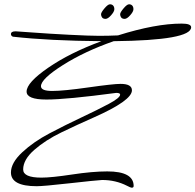

<svg xmlns="http://www.w3.org/2000/svg" viewBox="-20 -845 911 895"><path d="M171 -443Q171 -477 273 -541.5Q375 -606 510 -653Q871 -657 871 -718Q871 -735 827 -735Q705 -735 530 -680Q486 -678 442 -678Q398 -678 301.5 -683Q205 -688 132 -693.5Q59 -699 53 -699Q31 -699 31 -686Q31 -678 40 -674Q209 -655 453 -653Q306 -599 205 -529.5Q104 -460 104 -418Q104 -381 196.5 -381Q289 -381 522 -412Q540 -412 540 -404Q540 -389 487.5 -361Q435 -333 360.5 -298Q286 -263 211 -223.5Q136 -184 83.5 -135Q31 -86 31 -41Q31 23 151 23Q183 23 303 9.5Q423 -4 456 -6Q519 -6 572 21Q589 30 594 30Q603 30 603 22Q603 -46 480 -46Q411 -46 315.5 -31.5Q220 -17 173 -17Q88 -17 88 -55Q88 -101 140 -146.5Q192 -192 266.5 -228Q341 -264 416 -297Q595 -376 595 -424Q595 -454 542 -454Q508 -454 392 -437.5Q276 -421 223.5 -421Q171 -421 171 -443ZM492.5 -825Q502 -825 507.5 -819Q513 -813 513 -802Q513 -791 498 -774Q483 -757 472 -757Q461 -757 456 -763.5Q451 -770 451 -778.5Q451 -787 467 -806Q483 -825 492.5 -825ZM581.5 -825Q591 -825 596.5 -819Q602 -813 602 -802Q602 -791 587 -774Q572 -757 561 -757Q550 -757 545 -763.5Q540 -770 540 -778.5Q540 -787 556 -806Q572 -825 581.5 -825Z"/></svg>

Font: Mrs Saint Delafield
Style: Regular
Weight: 400
Designer: Alejandro Paul
Foundry: Alejandro Paul
Version: Version 1.001